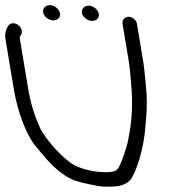

<svg xmlns="http://www.w3.org/2000/svg" viewBox="-64 -708 694 732"><path d="M308 -636.9C316.8 -647.2 314.2 -664.3 299.1 -676.7C283.2 -689.7 263.8 -688.6 254.2 -678.7C244.4 -668.6 245.7 -650.3 262.5 -637.5C278.9 -625 298.7 -626 308 -636.9ZM160 -638.9C168.9 -649.2 166.3 -666.3 151.2 -678.7C135.3 -691.7 115.8 -690.6 106.2 -680.7C96.4 -670.6 97.7 -652.3 114.6 -639.5C131 -627 150.8 -628 160 -638.9ZM403.3 -616.5 426.8 -475.5C428.5 -465.3 430.3 -450.5 432.2 -431.4C440.3 -348.1 443.5 -292.4 431.9 -214.6C429.5 -202.4 426.7 -187.4 424.1 -171.5C420.1 -147.5 395.7 -76.1 384.2 -63.2C379.1 -57.4 369.7 -53.1 353.6 -52C303.2 -48.3 246.6 -64.2 222.1 -76.8C202.6 -86.8 176.3 -108.4 145.3 -141.8C116.3 -175.4 97.8 -201.1 90.5 -216.1C68.1 -265 52.6 -314.7 44.3 -364.5L12.2 -557C11.4 -562.3 11.3 -565.4 11.7 -568L16.7 -576.2L16.9 -576.6C24.6 -592 13.4 -608.4 1.3 -615.2C-10.1 -621.6 -26.9 -621.7 -34.1 -607.4L-38.6 -598.3C-44.1 -586.7 -45.5 -573.6 -43.2 -559.5L-10.7 -364.5C1.3 -292.2 32.6 -198.1 71.4 -151.1C82.7 -137.4 93.4 -124.7 103.4 -112.9C137.2 -73.3 170.5 -44.3 205.4 -26.4C225.5 -16.2 260.7 -7.8 314.7 1.8C328.4 4.2 346.7 4.3 371.3 3C397.8 1.5 419.2 -6.7 432.9 -22.4C445.1 -37.5 456.2 -64.5 468.4 -104.6C480.8 -145.3 488.4 -190.2 491.9 -244.4C496.9 -289.1 497.1 -335.8 492.2 -382.7C490.3 -401.3 485.3 -454.5 481.8 -475.5L458.3 -616.5C455.8 -631.5 441.3 -644 426.3 -644C411.2 -644 400.8 -631.5 403.3 -616.5Z"/></svg>

Font: MewTooHand
Style: BdLta
Weight: 400
Designer: Mew Too, Robert Jablonski
Version: Version 0.77